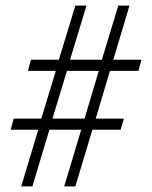

<svg xmlns="http://www.w3.org/2000/svg" viewBox="-20 -659 545 688"><path d="M56 9 117 -194H18L29 -234H128L180 -405H80L91 -445H191L250 -639H290L231 -445H345L404 -639H444L386 -445H487L476 -405H374L323 -234H424L412 -194H311L250 9H210L271 -194H157L96 9ZM168 -234H283L334 -405H220Z"/></svg>

Font: UnnaRegular
Style: Regular
Weight: 400
Designer: Jorge de Buen Unna
Foundry: Omnibus-Type
Version: Version 2.008;hotconv 1.0.109;makeotfexe 2.5.65596